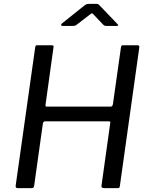

<svg xmlns="http://www.w3.org/2000/svg" viewBox="-20 -977 775 997"><path d="M213.5 -347Q209.4 -347 206.7 -344.1Q204 -341.2 202.7 -336.2L157.3 -12.1Q156 -4.8 152.8 -2.4Q149.5 0 141.2 0H73.5Q65.5 0 63 -3.4Q60.5 -6.8 61.5 -14L162.7 -730.8Q163.9 -738.2 166 -740.1Q168 -742 173.9 -742H248.9Q254.7 -742 257.1 -739.2Q259.5 -736.4 257.5 -729.3L216.5 -433.8Q215.5 -426.7 217.3 -425Q219 -423.3 224.9 -423.3H554.5Q560.4 -423.3 562.9 -427.3Q565.5 -431.4 566.5 -437L608.2 -732.1Q609.4 -738.4 611.6 -740.2Q613.8 -742 618.9 -742H694.1Q700 -742 702.3 -738.7Q704.7 -735.3 702.7 -726L602.5 -11.8Q601.5 -4.6 599.3 -2.3Q597.1 0 589.1 0H521.4Q513.1 0 509.5 -3.5Q506 -6.9 507.3 -15L552.7 -340.2Q553.7 -347 544.9 -347ZM513.4 -851.4 466.3 -901.1Q459.3 -908.5 456.9 -907.9Q454.4 -907.3 444.9 -899.9L378.9 -849.2Q372.6 -844.3 369.3 -843.4Q366 -842.5 359.6 -842.5H304.4Q298.3 -842.5 297.5 -846.8Q296.6 -851.2 301.9 -855.4L417.6 -947.9Q423.5 -953 428.9 -954.9Q434.4 -956.8 443.3 -956.8H482.5Q489.9 -956.8 493.4 -952.6Q497 -948.4 500.3 -945.6L589.2 -852.9Q594.7 -847.2 593.9 -844.9Q593.1 -842.5 585.7 -842.5H529.6Q524.2 -842.5 520.8 -844.9Q517.4 -847.3 513.4 -851.4Z"/></svg>

Font: Libre Franklin Thin
Style: Italic
Weight: 100
Italic angle: -8°
Designer: Pablo Impallari, Rodrigo Fuenzalida, Nhung Nguyen
Foundry: Impallari Type
Version: Version 3.000